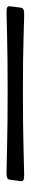

<svg xmlns="http://www.w3.org/2000/svg" viewBox="190 -92 94 589"><g transform="rotate(90 237.5 202.0)"><path d="M214.8 226.1Q117.7 226.1 51.3 227.8Q-15.1 229.5 -18.6 229.5Q-29.8 229.5 -33.9 227.3Q-38.1 225.1 -37.1 217.3L-33.2 187.5Q-32.2 179.7 -27.6 177.5Q-22.9 175.3 -11.7 175.3Q-8.3 175.3 57.9 177.2Q124 179.2 221.2 179.2H231.4Q328.6 179.2 402.8 177.2Q477.1 175.3 480.5 175.3Q491.7 175.3 495.8 177.5Q500 179.7 499 187.5L495.1 217.3Q494.1 225.1 489.5 227.3Q484.9 229.5 473.6 229.5Q470.2 229.5 396.5 227.8Q322.8 226.1 225.6 226.1Z"/></g></svg>

Font: Cooper*
Style: Italic
Weight: 400
Italic angle: -7°
Designer: Owen Earl
Foundry: indestructible type*
Version: Version 0.001